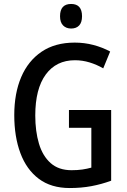

<svg xmlns="http://www.w3.org/2000/svg" viewBox="-20 -939 643 969"><path d="M328 -384H541V-27Q492 -9 441 0.5Q390 10 332 10Q238 10 176 -36.5Q114 -83 83 -166Q52 -249 52 -358Q52 -468 87 -550Q122 -632 190 -678Q258 -724 357 -724Q406 -724 451.5 -712Q497 -700 536 -679L501 -594Q468 -613 432 -624Q396 -635 358 -635Q264 -635 211 -563Q158 -491 158 -356Q158 -277 176.5 -214.5Q195 -152 235.5 -116Q276 -80 341 -80Q372 -80 395.5 -83.5Q419 -87 441 -93V-294H328ZM339 -919Q394 -919 394 -857Q394 -826 379.5 -810.5Q365 -795 339 -795Q314 -795 298.5 -810.5Q283 -826 283 -857Q283 -919 339 -919Z"/></svg>

Font: Noto Sans Gurmukhi Condensed Medium
Style: Regular
Weight: 500
Width: 3
Designer: Jelle Bosma - Monotype Design Team
Foundry: Monotype Imaging Inc.
Version: Version 2.004; ttfautohint (v1.8.4.7-5d5b)